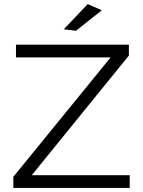

<svg xmlns="http://www.w3.org/2000/svg" viewBox="-20 -917 698 937"><path d="M58 -699H609V-646L135 -62H613V0H45V-54L520 -637H58ZM408 -897 477 -867 351 -767 291 -774Z"/></svg>

Font: Gontserrat Light
Style: Regular
Weight: 300
Designer: Julieta Ulanovsky
Foundry: Julieta Ulanovsky
Version: Version 6.001